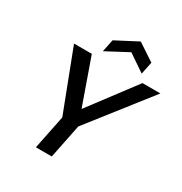

<svg xmlns="http://www.w3.org/2000/svg" viewBox="-208 -1080 1171 1234"><g transform="rotate(30 377.5 -463.0)"><path d="M622 -700H755L404 -252L353 0H235L286 -251L114 -700H246L366 -360ZM587 -750 461 -836 299 -750 318 -842 479 -926 606 -842Z"/></g></svg>

Font: Albert Sans SemiBold
Style: Italic
Weight: 600
Italic angle: -11.25°
Designer: Andreas Rasmussen
Foundry: a.Foundry
Version: Version 1.025